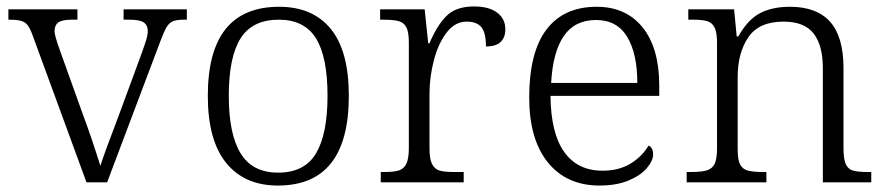

<svg xmlns="http://www.w3.org/2000/svg" viewBox="-20 -565 2747 595"><path d="M82 -453Q74 -476 66 -486.5Q58 -497 45 -500.5Q32 -504 6 -504V-536H220V-504H202Q173 -504 161 -495.5Q149 -487 149 -468Q149 -455 166 -408L237 -210Q265 -135 291 -51Q304 -92 348 -207L414 -386Q424 -413 431 -434.5Q438 -456 438 -468Q438 -487 425.5 -495.5Q413 -504 381 -504H363V-536H559V-504H551Q528 -504 516.5 -499.5Q505 -495 497 -482Q489 -469 478 -440L312 0H248Z M624 -268Q624 -544 845 -544Q949 -544 1005 -475.5Q1061 -407 1061 -268Q1061 10 841 10Q738 10 681 -60Q624 -130 624 -268ZM995 -268Q995 -389 959 -446.5Q923 -504 844 -504Q762 -504 725.5 -446Q689 -388 689 -268Q689 -150 725.5 -90Q762 -30 842 -30Q924 -30 959.5 -90Q995 -150 995 -268Z M1160 -32H1172Q1201 -32 1216.5 -37Q1232 -42 1239.5 -58Q1247 -74 1247 -107V-433Q1247 -465 1239.5 -480Q1232 -495 1215.5 -499.5Q1199 -504 1167 -504H1158V-536H1296L1307 -431H1311Q1334 -486 1363.5 -515.5Q1393 -545 1449 -545Q1495 -545 1520.5 -526Q1546 -507 1546 -474Q1546 -449 1531.5 -435Q1517 -421 1486 -421Q1486 -463 1472 -480.5Q1458 -498 1426 -498Q1390 -498 1364 -464Q1338 -430 1324.5 -378Q1311 -326 1311 -274V-104Q1311 -72 1319 -56.5Q1327 -41 1342 -36.5Q1357 -32 1386 -32H1417V0H1160Z M1620 -263Q1620 -403 1673.5 -473.5Q1727 -544 1829 -544Q1920 -544 1971.5 -480Q2023 -416 2023 -299V-268H1686Q1687 -152 1728.5 -94Q1770 -36 1847 -36Q1898 -36 1934 -58Q1970 -80 1990 -114Q2004 -107 2004 -87Q2004 -67 1984.5 -44Q1965 -21 1927.5 -5.5Q1890 10 1838 10Q1736 10 1678 -61.5Q1620 -133 1620 -263ZM1955 -308Q1955 -399 1923.5 -451Q1892 -503 1827 -503Q1761 -503 1727 -453Q1693 -403 1688 -308Z M2108 -32H2122Q2154 -32 2170.5 -37Q2187 -42 2194.5 -57Q2202 -72 2202 -105V-433Q2202 -464 2194.5 -479.5Q2187 -495 2171.5 -499.5Q2156 -504 2128 -504H2113V-536H2255L2263 -452H2268Q2297 -504 2335 -524Q2373 -544 2428 -544Q2511 -544 2552.5 -497.5Q2594 -451 2594 -353V-105Q2594 -72 2601 -56.5Q2608 -41 2623 -36.5Q2638 -32 2670 -32H2680V0H2530V-354Q2530 -424 2501.5 -461Q2473 -498 2408 -498Q2332 -498 2299 -449.5Q2266 -401 2266 -326V-102Q2266 -70 2273.5 -55.5Q2281 -41 2297 -36.5Q2313 -32 2345 -32H2355V0H2108Z"/></svg>

Font: Noto Serif Light
Style: Regular
Weight: 300
Designer: Monotype Design Team
Foundry: Monotype Imaging Inc.
Version: Version 1.001